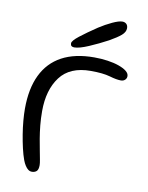

<svg xmlns="http://www.w3.org/2000/svg" viewBox="-76 -694 585 758"><g transform="rotate(10 216.5 -315.0)"><path d="M104 8.5Q96 8.5 89.2 3.5Q82.5 -1.5 76.8 -10.5Q71 -19.5 66.5 -31.5Q59.5 -50.5 53.5 -76.5Q47.5 -102.5 43 -130.2Q38.5 -158 36.2 -184.5Q34 -211 34 -232Q34 -312.5 60.5 -367.5Q87 -422.5 139.2 -450.8Q191.5 -479 268.5 -479Q297.5 -479 323 -475.2Q348.5 -471.5 368.2 -464.5Q388 -457.5 399.2 -448.5Q410.5 -439.5 410.5 -428.5Q410.5 -422 407.2 -417.2Q404 -412.5 399 -410Q394 -407.5 388 -407.5Q370 -407.5 341.8 -415.8Q313.5 -424 264.5 -424Q181 -424 141.8 -371.8Q102.5 -319.5 102.5 -234.5Q102.5 -205 105.2 -177.5Q108 -150 112.2 -125.2Q116.5 -100.5 120.5 -80Q124.5 -59.5 127.2 -44.8Q130 -30 130 -22.5Q130 -4.5 122.8 2Q115.5 8.5 104 8.5ZM183.5 -504Q176.5 -504 172.5 -507.2Q168.5 -510.5 168.5 -518Q168.5 -528 195 -548.8Q221.5 -569.5 262.5 -597Q288 -613.5 313.8 -625.5Q339.5 -637.5 353.5 -637.5Q363.5 -637.5 369.8 -631.5Q376 -625.5 376 -614.5Q376 -599.5 360.8 -586.2Q345.5 -573 314.5 -555.5Q278 -536 240.8 -520Q203.5 -504 183.5 -504Z"/></g></svg>

Font: Gluten ExtraLight
Style: Regular
Weight: 250
Designer: Tyler Finck
Foundry: Etcetera Type Company
Version: Version 1.300